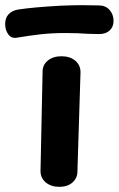

<svg xmlns="http://www.w3.org/2000/svg" viewBox="-59 -726 460 744"><path d="M98 -63 106 -448Q106 -475 126.5 -491.5Q147 -508 179 -508Q212 -508 232.5 -491Q253 -474 253 -446L241 -61Q241 -36 222 -19Q203 -2 171 -2Q139 -2 118.5 -19Q98 -36 98 -63ZM-39 -633Q-39 -657 -25.5 -671Q-12 -685 11 -689Q69 -698 177 -704Q231 -706 256 -706L324 -705Q350 -705 365.5 -687.5Q381 -670 381 -645Q381 -622 366 -608Q351 -594 325 -594L282 -595Q243 -598 195 -598Q141 -598 97.5 -593Q54 -588 7 -580Q-14 -576 -26.5 -592.5Q-39 -609 -39 -633Z"/></svg>

Font: Mali
Style: Bold
Weight: 700
Designer: Kitiyaporn Chalermlarp | Katatrad Aksorn Co.,Ltd.
Foundry: Cadson Demak Co.,Ltd.
Version: Version 1.000; ttfautohint (v1.6)